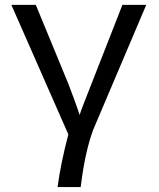

<svg xmlns="http://www.w3.org/2000/svg" viewBox="-20 -548 640 775"><path d="M124.5 -528.3 256.8 -207.5Q263.2 -191.9 281.2 -142.1Q299.3 -92.3 301.3 -83.5Q304.2 -93.8 317.4 -128.4Q330.6 -163.1 474.1 -528.3H570.3L356.9 -25.9Q323.2 63 305.7 207H212.4Q224.6 113.3 255.9 -5.4L25.9 -528.3Z"/></svg>

Font: Cousine
Style: Regular
Weight: 400
Monospace: yes
Designer: Steve Matteson
Foundry: Monotype Imaging Inc.
Version: Version 1.21